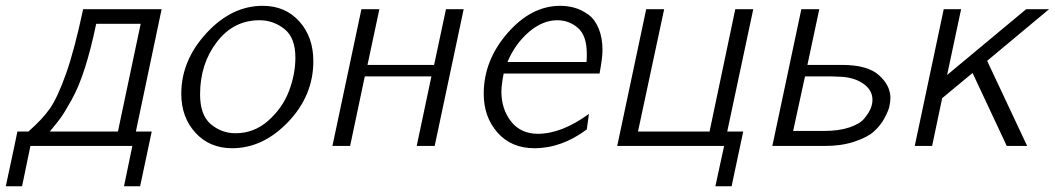

<svg xmlns="http://www.w3.org/2000/svg" viewBox="-20 -504 3643 663"><path d="M0 139.2 29.8 0 40 -49.8H78.1Q126 -91.8 152.1 -128.9Q178.2 -166 207.5 -248Q236.8 -330.1 267.1 -472.2H538.1L449.2 -49.8H503.9L463.9 139.2H408.2L437 0H85L56.2 139.2ZM151.9 -49.8H387.2L465.8 -421.9H313L312 -420.9Q293.9 -334 272.9 -268.6Q252 -203.1 226.6 -158Q201.2 -112.8 189 -96.2Q176.8 -79.6 151.9 -49.8Z M606 -180.2Q606 -295.4 692.9 -389.6Q779.8 -483.9 887.2 -483.9Q965.3 -483.9 1013.7 -429.9Q1062 -376 1062 -293Q1062 -173.8 975.1 -83Q888.2 7.8 781.7 7.8Q703.6 7.8 654.8 -45.7Q606 -99.1 606 -180.2ZM670.9 -178.2Q670.9 -106.4 708 -75.2Q745.1 -43.9 793 -43.9Q857.9 -43.9 907 -87.9Q956.1 -131.8 978 -189.9Q1000 -248 1000 -305.2Q1000 -374 961.9 -404.1Q923.8 -434.1 876 -434.1Q786.1 -434.1 728.5 -358.6Q670.9 -283.2 670.9 -178.2Z M1127.9 0 1228 -472.2H1290L1249 -279.8H1479L1520 -472.2H1581.1L1481 0H1418.9L1469.7 -240.2H1239.7L1189 0Z M1650.4 -180.2Q1650.4 -295.4 1732.4 -389.6Q1814.5 -483.9 1914.6 -483.9Q1940.4 -483.9 1964.4 -477.1Q1988.3 -470.2 2011 -454.1Q2033.7 -438 2047.1 -406Q2060.5 -374 2060.5 -331.1Q2060.5 -304.2 2050.3 -250H1719.2Q1711.4 -210 1711.4 -188Q1711.4 -127 1744.9 -84.5Q1778.3 -42 1837.4 -42Q1919.4 -42 2013.7 -110.8L2006.3 -57.1Q1919.4 7.8 1825.7 7.8Q1745.6 7.8 1698 -46.1Q1650.4 -100.1 1650.4 -180.2ZM1732.4 -290H2005.4Q2006.3 -298.8 2006.3 -317.9Q2006.3 -380.9 1975.8 -407.5Q1945.3 -434.1 1904.3 -434.1Q1853.5 -434.1 1805.9 -393.1Q1758.3 -352.1 1732.4 -290Z M2111.3 0 2211.4 -472.2H2273.4L2183.1 -49.8H2430.2L2519 -472.2H2581.1L2491.2 -49.8H2546.4L2506.3 139.2H2450.2L2480.5 0Z M2647 0 2747.1 -472.2H2809.1L2768.1 -279.8H2887.7Q2975.6 -279.8 3015.1 -244.4Q3054.7 -209 3054.7 -166Q3054.7 -153.8 3051.3 -137.5Q3047.9 -121.1 3033.9 -95.5Q3020 -69.8 2997.6 -49.8Q2975.1 -29.8 2930.4 -14.9Q2885.7 0 2828.1 0ZM2718.8 -51.8H2824.7Q2876.5 -51.8 2913.1 -64Q2949.7 -76.2 2965.3 -95.7Q2981 -115.2 2986.8 -130.1Q2992.7 -145 2992.7 -159.2Q2992.7 -192.4 2962.4 -214.1Q2932.1 -235.8 2886.7 -238.8L2850.1 -240.2H2759.8Z M3138.7 0 3238.8 -472.2H3298.8L3250.5 -245.1L3523.4 -472.2H3602.5L3388.7 -293.9L3526.9 0H3456.5L3338.4 -252L3233.4 -165L3198.7 0Z"/></svg>

Font: CMU Bright
Style: Oblique
Weight: 500
Italic angle: -12°
Version: Version 0.7.0